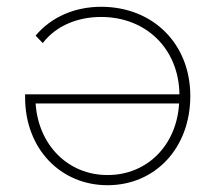

<svg xmlns="http://www.w3.org/2000/svg" viewBox="-20 -542 642 566"><path d="M278 -522C202 -522 132 -493 85 -437L106 -415C146 -467 210 -492 278 -492C410 -492 507 -399 509 -264H54V-255C54 -103 159 4 297 4C437 4 541 -105 541 -259C541 -413 431 -522 278 -522ZM297 -26C180 -26 93 -115 85 -237H508C501 -115 415 -26 297 -26Z"/></svg>

Font: Talent ExtraLight
Style: Regular
Weight: 200
Designer: Mike Powis
Version: Version 1.001;hotconv 1.0.109;makeotfexe 2.5.65596